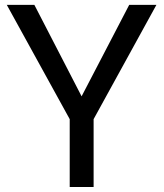

<svg xmlns="http://www.w3.org/2000/svg" viewBox="-20 -752 659 772"><path d="M308.1 -364.7 499.5 -732.4H608.9L356.4 -272.9V0H260.3V-272.9L7.3 -732.4H118.2Z"/></svg>

Font: Roboto2
Style: Regular
Weight: 400
Designer: Google
Foundry: Google
Version: Version 2.000981-w3; 2014; ttfautohint (v1.1) -l 5 -r 24 -G 